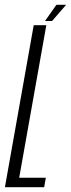

<svg xmlns="http://www.w3.org/2000/svg" viewBox="-50 -780 295 800"><path d="M-29.5 0H134L141 -39.5H30L143 -675H90.5ZM137.5 -692.5H167L225.5 -760H185Z"/></svg>

Font: Anybody ExtraCondensed Light
Style: Italic
Weight: 300
Width: 2
Italic angle: -10°
Version: Version 1.113;gftools[0.9.25]